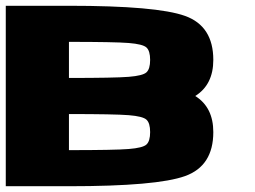

<svg xmlns="http://www.w3.org/2000/svg" viewBox="-20 -645 884 665"><path d="M218.8 -125Q377 -125 425.8 -128.9Q474.6 -132.8 487.3 -144.5Q500 -156.2 500 -187.5Q500 -218.8 487.3 -230.5Q474.6 -242.2 425.8 -246.1Q377 -250 218.8 -250ZM0 0V-625H218.8Q523.4 -625 621.1 -589.8Q718.8 -554.7 718.8 -437.5Q718.8 -351.6 656.2 -312.5Q718.8 -273.4 718.8 -187.5Q718.8 -70.3 621.1 -35.2Q523.4 0 218.8 0ZM218.8 -375Q377 -375 425.8 -378.9Q474.6 -382.8 487.3 -394.5Q500 -406.2 500 -437.5Q500 -468.8 487.3 -480.5Q474.6 -492.2 425.8 -496.1Q377 -500 218.8 -500Z"/></svg>

Font: CraftyPE
Style: Regular
Weight: 400
Designer: Erek Butcher
Foundry: Haunted Coop
Version: Version 0.018;April 4, 2024;FontCreator 15.0.0.2962 64-bit